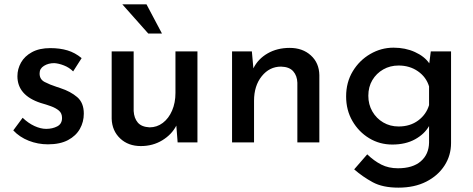

<svg xmlns="http://www.w3.org/2000/svg" viewBox="-20 -654 2171 882"><path d="M200 9Q154 9 112 -7.5Q70 -24 41 -55L84 -113Q110 -88 138.5 -75Q167 -62 192 -62Q221 -62 243 -73.5Q265 -85 265 -112Q265 -134 250.5 -146Q236 -158 214 -166Q192 -174 167 -181Q60 -216 60 -304Q60 -337 76.5 -366.5Q93 -396 127 -414.5Q161 -433 211 -433Q255 -433 290 -422.5Q325 -412 355 -387L316 -326Q298 -344 273.5 -353.5Q249 -363 229 -364Q202 -364 182 -351.5Q162 -339 162 -318Q161 -290 185 -277.5Q209 -265 240 -255Q244 -254 248.5 -252.5Q253 -251 258 -249Q304 -234 334.5 -208Q365 -182 365 -132Q365 -94 347 -62Q329 -30 292.5 -10.5Q256 9 200 9Z M627 17Q569 17 532 -18Q495 -53 493 -108V-418H594V-144Q596 -111 613 -91Q630 -71 667 -69Q701 -69 728 -89.5Q755 -110 770.5 -146Q786 -182 786 -227V-418H887V0H796L790 -77Q769 -36 725.5 -9.5Q682 17 627 17ZM542 -634H653L724 -500H661Z M1137 -418 1144 -340Q1165 -383 1209 -408.5Q1253 -434 1311 -434Q1370 -434 1408 -399.5Q1446 -365 1447 -309V0H1346V-274Q1345 -306 1327 -326.5Q1309 -347 1271 -348Q1218 -348 1182.5 -304Q1147 -260 1147 -191V0H1046V-418Z M1810 208Q1738 208 1692 183Q1646 158 1607 124L1667 55Q1698 85 1731.5 102Q1765 119 1808 119Q1876 119 1913 87Q1950 55 1951 1V-75Q1930 -38 1886.5 -14Q1843 10 1782 10Q1724 10 1676 -19Q1628 -48 1599 -98Q1570 -148 1570 -211Q1570 -276 1600.5 -326.5Q1631 -377 1681 -406Q1731 -435 1788 -435Q1842 -435 1886 -415Q1930 -395 1952 -363L1959 -418H2052V3Q2052 60 2022 106.5Q1992 153 1938 180.5Q1884 208 1810 208ZM1672 -214Q1672 -174 1690.5 -142Q1709 -110 1740.5 -91.5Q1772 -73 1811 -73Q1864 -73 1901 -100.5Q1938 -128 1951 -171V-257Q1938 -300 1900 -326.5Q1862 -353 1811 -353Q1772 -353 1740.5 -335Q1709 -317 1690.5 -286Q1672 -255 1672 -214Z"/></svg>

Font: Reem Kufi Ink
Style: Regular
Weight: 400
Designer: Khaled Hosny
Version: Version 1.7